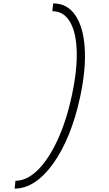

<svg xmlns="http://www.w3.org/2000/svg" viewBox="-20 -965 640 1130"><path d="M66 145 71 99Q138 99 202 36Q266 -27 318.5 -140.5Q371 -254 403 -404Q435 -553 431.5 -664Q428 -775 391.5 -837Q355 -899 288 -899L293 -945Q375 -945 422.5 -876.5Q470 -808 478.5 -684.5Q487 -561 452 -396Q426 -274 385.5 -174.5Q345 -75 294 -3.5Q243 68 185.5 106.5Q128 145 66 145Z"/></svg>

Font: Victor Mono Thin
Style: Italic
Weight: 100
Italic angle: -12°
Monospace: yes
Designer: Rune Bjørnerås
Version: Version 1.561;gftools[0.9.30]